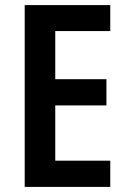

<svg xmlns="http://www.w3.org/2000/svg" viewBox="-20 -785 503 754"><path d="M413 -51H77V-765H413V-663H197V-474H398V-371H197V-154H413Z"/></svg>

Font: Noto Sans Tamil UI Condensed SemiBold
Style: Regular
Weight: 600
Width: 3
Designer: Jelle Bosma - Monotype Design Team
Foundry: Monotype Imaging Inc.
Version: Version 2.004; ttfautohint (v1.8.4.7-5d5b)